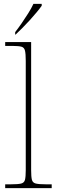

<svg xmlns="http://www.w3.org/2000/svg" viewBox="-20 -979 296 999"><path d="M7 0V-20H37Q74 -20 90 -24Q106 -28 110 -43.5Q114 -59 114 -94V-662Q114 -699 110 -715.5Q106 -732 91.5 -736Q77 -740 47 -740H7V-760H142V-94Q142 -59 146 -43.5Q150 -28 166.5 -24Q183 -20 219 -20H249V0ZM59 -812Q74 -831 92 -857Q110 -883 127 -910Q144 -937 154 -959H197V-949Q188 -936 171.5 -916Q155 -896 135 -874Q115 -852 95.5 -832.5Q76 -813 61 -799H59Z"/></svg>

Font: Noto Serif Kannada Thin
Style: Regular
Weight: 250
Version: Version 2.003